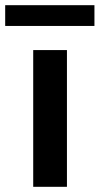

<svg xmlns="http://www.w3.org/2000/svg" viewBox="-60 -720 384 740"><path d="M68 0V-527H198V0ZM-40 -620V-700H304V-620Z"/></svg>

Font: Archivo SemiExpanded SemiBold
Style: Regular
Weight: 600
Width: 6
Designer: Hector Gatti
Foundry: Omnibus-Type
Version: Version 2.001